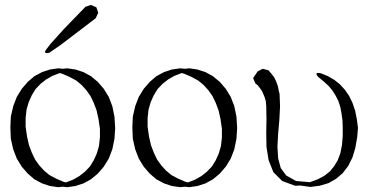

<svg xmlns="http://www.w3.org/2000/svg" viewBox="-20 -779 1540 787"><path d="M22.5 -256.8 24.4 -300.8 34.2 -343.8 48.8 -381.8 69.3 -415 93.8 -443.4 121.1 -466.8 152.3 -483.4 184.6 -494.1 218.8 -499 237.3 -497.1 255.9 -499 289.1 -494.1 322.3 -483.4 352.5 -466.8 380.9 -443.4 405.3 -415 425.8 -381.8 440.4 -343.8 449.2 -300.8 452.1 -253.9 449.2 -210 440.4 -167 425.8 -128.9 405.3 -95.7 380.9 -67.4 352.5 -43.9 322.3 -27.3 289.1 -16.6 255.9 -11.7 237.3 -13.7 218.8 -11.7 184.6 -16.6 152.3 -27.3 121.1 -43.9 93.8 -67.4 69.3 -95.7 48.8 -128.9 34.2 -167 24.4 -210ZM224.6 -479.5 194.3 -467.8 168.9 -453.1 146.5 -435.5 126 -414.1 110.4 -388.7 97.7 -360.4 88.9 -330.1 85 -294.9V-259.8L90.8 -219.7L98.6 -184.6L110.4 -153.3L124 -125L140.6 -101.6L160.2 -80.1L182.6 -61.5L210 -46.9L239.3 -34.2L250 -31.2L280.3 -43L305.7 -57.6L328.1 -75.2L348.6 -96.7L364.3 -122.1L377 -150.4L385.7 -180.7L389.6 -215.8V-251L383.8 -291L376 -326.2L364.3 -357.4L350.6 -385.7L334 -409.2L314.5 -430.7L292 -449.2L264.6 -463.9L235.4 -476.6ZM372.1 -704.1 228.5 -594.7 181.6 -562.5Q154.3 -556.6 170.9 -578.1L187.5 -599.6L241.2 -659.2L330.1 -751L352.5 -758.8L375 -749L382.8 -726.6Z M522.5 -256.8 524.4 -300.8 534.2 -343.8 548.8 -381.8 569.3 -415 593.8 -443.4 621.1 -466.8 652.3 -483.4 684.6 -494.1 718.8 -499 737.3 -497.1 755.9 -499 789.1 -494.1 822.3 -483.4 852.5 -466.8 880.9 -443.4 905.3 -415 925.8 -381.8 940.4 -343.8 949.2 -300.8 952.1 -253.9 949.2 -210 940.4 -167 925.8 -128.9 905.3 -95.7 880.9 -67.4 852.5 -43.9 822.3 -27.3 789.1 -16.6 755.9 -11.7 737.3 -13.7 718.8 -11.7 684.6 -16.6 652.3 -27.3 621.1 -43.9 593.8 -67.4 569.3 -95.7 548.8 -128.9 534.2 -167 524.4 -210ZM724.6 -479.5 694.3 -467.8 668.9 -453.1 646.5 -435.5 626 -414.1 610.4 -388.7 597.7 -360.4 588.9 -330.1 585 -294.9V-259.8L590.8 -219.7L598.6 -184.6L610.4 -153.3L624 -125L640.6 -101.6L660.2 -80.1L682.6 -61.5L710 -46.9L739.3 -34.2L750 -31.2L780.3 -43L805.7 -57.6L828.1 -75.2L848.6 -96.7L864.3 -122.1L877 -150.4L885.7 -180.7L889.6 -215.8V-251L883.8 -291L876 -326.2L864.3 -357.4L850.6 -385.7L834 -409.2L814.5 -430.7L792 -449.2L764.6 -463.9L735.4 -476.6Z M1036.1 -486.3 1056.6 -497.1 1080.1 -491.2 1092.8 -476.6 1104.5 -460.9 1112.3 -444.3 1119.1 -425.8 1123 -405.3 1126 -394.5 1127.9 -342.8 1125 -287.1 1120.1 -231.4 1117.2 -177.7 1120.1 -129.9 1130.9 -89.8 1153.3 -59.6 1193.4 -37.1 1250 -32.2 1282.2 -43.9 1309.6 -58.6 1332 -76.2 1349.6 -97.7 1364.3 -122.1 1375 -150.4 1381.8 -184.6 1384.8 -221.7V-254.9L1383.8 -285.2L1379.9 -313.5L1375 -339.8L1367.2 -364.3L1356.4 -385.7L1343.8 -406.2L1328.1 -425.8L1308.6 -443.4L1284.2 -463.9Q1265.6 -485.4 1295.9 -478.5L1324.2 -466.8L1349.6 -452.1L1373 -433.6L1393.6 -411.1L1411.1 -385.7L1424.8 -357.4L1435.5 -326.2L1442.4 -292L1447.3 -255.9L1444.3 -217.8L1436.5 -172.9L1424.8 -133.8L1407.2 -98.6L1384.8 -69.3L1357.4 -45.9L1326.2 -28.3L1290 -17.6L1252 -12.7L1210.9 -18.6L1189.5 -17.6L1136.7 -37.1L1100.6 -73.2L1081.1 -122.1L1072.3 -176.8L1071.3 -233.4L1072.3 -290L1071.3 -342.8L1069.3 -365.2L1064.5 -380.9L1058.6 -395.5L1051.8 -409.2L1043.9 -419.9L1036.1 -429.7L1026.4 -437.5L1017.6 -459Z"/></svg>

Font: B2 Hana
Style: Regular
Weight: 500
Version: 2020-08-05; (max)